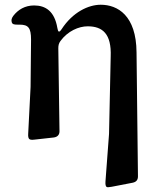

<svg xmlns="http://www.w3.org/2000/svg" viewBox="-20 -571 673 810"><path d="M111 -404 109 -204 99 -8C98 5 100 12 103 15C106 18 112 20 126 18L207 9C222 7 231 -2 231 -17L226 -367C226 -380 228 -388 235 -398C266 -440 312 -460 350 -460C412 -460 451 -429 447 -332L440 -6L425 194C424 208 426 214 429 217C432 220 439 219 451 217L539 200C554 197 562 189 562 173L556 -350C555 -506 476 -551 405 -551C353 -551 287 -520 240 -448C230 -433 225 -434 222 -453C210 -524 172 -548 124 -548C85 -548 56 -530 36 -504C28 -493 27 -485 30 -476C33 -468 41 -467 56 -467H63C99 -467 111 -454 111 -404Z"/></svg>

Font: 寒蝉锦书宋Pro Soft
Style: Regular
Weight: 700
Designer: 寒蝉锦书宋{Warren} 思源宋体{Ryoko NISHIZUKA 西塚涼子 (kana & ideographs); Frank Grießhammer (Latin, Greek & Cyrillic); Wenlong ZHANG 
Foundry: Adobe & ChillType
Version: Version 2.000;Glyphs 3.1.1 (3135)